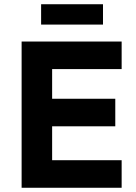

<svg xmlns="http://www.w3.org/2000/svg" viewBox="-20 -886 644 906"><path d="M82 0V-690H554V-560H226V-420H524V-290H226V-130H554V0ZM174 -770V-866H466V-770Z"/></svg>

Font: Oxanium ExtraLight
Style: Bold
Weight: 700
Version: Version 2.000